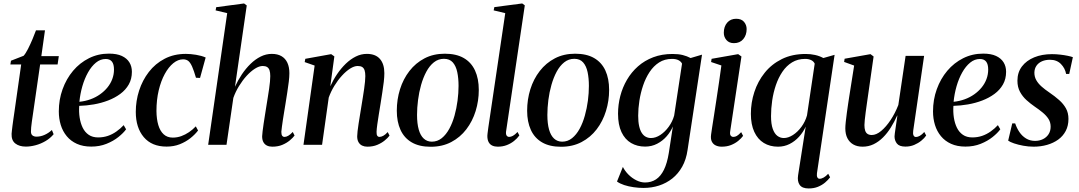

<svg xmlns="http://www.w3.org/2000/svg" viewBox="-20 -837 6240 1110"><path d="M170.5 -177.5Q166.5 -151.5 164 -132.8Q161.5 -114 160.2 -100.8Q159 -87.5 159 -76.5Q159 -60.5 168 -53.8Q177 -47 191 -47Q215 -47 238.2 -57.5Q261.5 -68 280 -85.5L290 -61Q270.5 -37.5 243.2 -21.5Q216 -5.5 186.2 2.5Q156.5 10.5 129.5 10.5Q91.5 10.5 68.5 -7.5Q45.5 -25.5 47 -63.5Q47.5 -70.5 48.8 -82Q50 -93.5 52 -109.2Q54 -125 56.8 -144.5Q59.5 -164 63 -187L102.5 -464.5H40L43.5 -486L116.5 -514.5Q128 -527 141.8 -554Q155.5 -581 168 -610.8Q180.5 -640.5 188 -661.5H240L219 -512.5H320L313 -464.5H212Z M709 -89.5Q693.5 -68 664.5 -44.8Q635.5 -21.5 595.5 -5.5Q555.5 10.5 507.5 10.5Q460 10.5 424.5 -5.5Q389 -21.5 365.8 -49.8Q342.5 -78 331.2 -114.8Q320 -151.5 320 -193Q320 -261 341.8 -321.2Q363.5 -381.5 402.5 -427.8Q441.5 -474 494.5 -500.5Q547.5 -527 610 -527Q655.5 -527 684.5 -513.5Q713.5 -500 728 -476.5Q742.5 -453 742.5 -422Q742.5 -380.5 724.5 -348.8Q706.5 -317 675.2 -294Q644 -271 604.8 -256Q565.5 -241 522.5 -233.5Q479.5 -226 438 -225Q435.5 -190 440.5 -157.2Q445.5 -124.5 458.2 -98.5Q471 -72.5 493 -57.5Q515 -42.5 547.5 -42.5Q577.5 -42.5 603.8 -51.5Q630 -60.5 653 -76.8Q676 -93 695 -113.5ZM591 -496Q560.5 -496 534.8 -475Q509 -454 489 -418.5Q469 -383 456.2 -338.8Q443.5 -294.5 439 -248.5Q473 -252 503.2 -263Q533.5 -274 558.5 -291.8Q583.5 -309.5 601.5 -331.8Q619.5 -354 629.2 -380.2Q639 -406.5 639 -435Q639 -466 627 -481Q615 -496 591 -496Z M943 10.5Q857.5 10.5 811.2 -44.2Q765 -99 765 -190Q765 -253.5 784.2 -313.2Q803.5 -373 840.5 -421Q877.5 -469 931.5 -497.2Q985.5 -525.5 1054.5 -525.5Q1081.5 -525.5 1113.5 -520.2Q1145.5 -515 1169 -504.5L1136.5 -386.5L1113 -387.5Q1101 -428.5 1090.8 -451.8Q1080.5 -475 1068.8 -484.5Q1057 -494 1038.5 -494Q1009.5 -494 982 -471.8Q954.5 -449.5 932.5 -409.2Q910.5 -369 897.5 -314.5Q884.5 -260 884.5 -195.5Q885 -148.5 895.2 -114Q905.5 -79.5 926.2 -60.5Q947 -41.5 978.5 -41.5Q1004.5 -41.5 1028 -50Q1051.5 -58.5 1072.8 -73Q1094 -87.5 1112 -106.5L1125 -82.5Q1107.5 -59.5 1080.8 -38.2Q1054 -17 1019.5 -3.2Q985 10.5 943 10.5Z M1554 11Q1537 11 1523.8 4.8Q1510.5 -1.5 1503 -14.8Q1495.5 -28 1495.5 -49Q1496 -59.5 1498.2 -78.8Q1500.5 -98 1504.2 -122.8Q1508 -147.5 1512.2 -174.2Q1516.5 -201 1520.5 -226.5Q1524.5 -251.5 1528.5 -276.2Q1532.5 -301 1535.8 -323.5Q1539 -346 1540.8 -364.8Q1542.5 -383.5 1542.5 -397Q1542.5 -417.5 1538.2 -430.5Q1534 -443.5 1524.2 -449.5Q1514.5 -455.5 1499 -455.5Q1478.5 -455.5 1454.2 -440.2Q1430 -425 1406 -398.8Q1382 -372.5 1361.8 -339.5Q1341.5 -306.5 1329 -271L1289.5 0H1183.5L1293.5 -761L1226.5 -777L1230 -795.5L1391 -817L1406.5 -805.5L1338.5 -335.5Q1355.5 -373 1378.2 -407Q1401 -441 1428.5 -467.8Q1456 -494.5 1487 -510Q1518 -525.5 1551.5 -525.5Q1585 -525.5 1607.5 -512.2Q1630 -499 1641.5 -474Q1653 -449 1653 -414Q1653 -393 1649.5 -364.2Q1646 -335.5 1640.8 -302.5Q1635.5 -269.5 1630.5 -237Q1626.5 -214 1622.8 -190.2Q1619 -166.5 1615.5 -144.5Q1612 -122.5 1609.8 -104.2Q1607.5 -86 1606.5 -75Q1606.5 -58.5 1611.5 -52Q1616.5 -45.5 1625 -45.5Q1634.5 -45.5 1646.2 -52Q1658 -58.5 1672.5 -74L1683 -53.5Q1673 -40 1655 -25Q1637 -10 1612 0.5Q1587 11 1554 11Z M1889.5 -338Q1906.5 -375.5 1929.2 -409Q1952 -442.5 1979.2 -468.8Q2006.5 -495 2037 -510.2Q2067.5 -525.5 2101 -525.5Q2151 -525.5 2176.5 -496.2Q2202 -467 2202 -414Q2202 -393 2198.8 -364.2Q2195.5 -335.5 2190.2 -302.5Q2185 -269.5 2180 -237Q2175 -207 2170 -175.5Q2165 -144 2161.2 -117.5Q2157.5 -91 2157 -75Q2156.5 -58.5 2161.2 -52Q2166 -45.5 2174 -45.5Q2183.5 -45.5 2195.5 -51.8Q2207.5 -58 2221.5 -73.5L2232 -53Q2222 -39.5 2204 -24.8Q2186 -10 2161 0.5Q2136 11 2103.5 11Q2087 11 2073.8 4.8Q2060.5 -1.5 2052.8 -14.8Q2045 -28 2045 -49Q2045 -59.5 2047.2 -78.8Q2049.5 -98 2053.2 -122.8Q2057 -147.5 2061.5 -174.2Q2066 -201 2070 -226.5Q2074 -251.5 2078 -276.2Q2082 -301 2085.2 -323.5Q2088.5 -346 2090.2 -364.8Q2092 -383.5 2092 -397Q2092 -417.5 2087.8 -430.5Q2083.5 -443.5 2074 -449.5Q2064.5 -455.5 2048 -455.5Q2028 -455.5 2004.2 -440.5Q1980.5 -425.5 1956.8 -399.5Q1933 -373.5 1913 -340.8Q1893 -308 1880.5 -273L1842 0H1734.5L1799 -458L1741.5 -478L1745 -497L1894.5 -524L1913 -511Z M2551.5 -526.5Q2617.5 -526.5 2661 -501.5Q2704.5 -476.5 2726.2 -429.5Q2748 -382.5 2748 -317Q2748 -254 2729.8 -195Q2711.5 -136 2676 -89.5Q2640.5 -43 2588.8 -15.8Q2537 11.5 2470 11.5Q2404 11.5 2360.5 -13.8Q2317 -39 2295.5 -86Q2274 -133 2274 -197Q2274 -261.5 2292.5 -320.8Q2311 -380 2347 -426.5Q2383 -473 2434.5 -499.8Q2486 -526.5 2551.5 -526.5ZM2546.5 -497Q2514 -497 2488.5 -476.8Q2463 -456.5 2444.8 -422.5Q2426.5 -388.5 2414.5 -346.2Q2402.5 -304 2396.8 -259Q2391 -214 2391 -172.5Q2391 -122.5 2400.8 -88Q2410.5 -53.5 2429.8 -35.8Q2449 -18 2476.5 -18Q2508.5 -18 2533.8 -38.2Q2559 -58.5 2577.5 -92.5Q2596 -126.5 2607.8 -168.8Q2619.5 -211 2625.2 -255.2Q2631 -299.5 2631 -340.5Q2631 -385 2623.5 -420.2Q2616 -455.5 2597.8 -476.2Q2579.5 -497 2546.5 -497Z M2905.5 -75.5Q2904 -59.5 2909.5 -52.5Q2915 -45.5 2924 -45.5Q2933.5 -45.5 2945.2 -51.8Q2957 -58 2972 -74L2982.5 -54Q2970 -36.5 2951.5 -21.8Q2933 -7 2909.5 2Q2886 11 2857.5 11Q2840 11 2826.2 4.8Q2812.5 -1.5 2805 -15.2Q2797.5 -29 2797.5 -51.5Q2797.5 -56 2798.5 -64Q2799.5 -72 2800.8 -82.2Q2802 -92.5 2803.5 -102.5L2901 -761L2834 -777L2838 -796L2999 -817L3014 -806Z M3305 -526.5Q3371 -526.5 3414.5 -501.5Q3458 -476.5 3479.8 -429.5Q3501.5 -382.5 3501.5 -317Q3501.5 -254 3483.2 -195Q3465 -136 3429.5 -89.5Q3394 -43 3342.2 -15.8Q3290.5 11.5 3223.5 11.5Q3157.5 11.5 3114 -13.8Q3070.5 -39 3049 -86Q3027.5 -133 3027.5 -197Q3027.5 -261.5 3046 -320.8Q3064.5 -380 3100.5 -426.5Q3136.5 -473 3188 -499.8Q3239.5 -526.5 3305 -526.5ZM3300 -497Q3267.5 -497 3242 -476.8Q3216.5 -456.5 3198.2 -422.5Q3180 -388.5 3168 -346.2Q3156 -304 3150.2 -259Q3144.5 -214 3144.5 -172.5Q3144.5 -122.5 3154.2 -88Q3164 -53.5 3183.2 -35.8Q3202.5 -18 3230 -18Q3262 -18 3287.2 -38.2Q3312.5 -58.5 3331 -92.5Q3349.5 -126.5 3361.2 -168.8Q3373 -211 3378.8 -255.2Q3384.5 -299.5 3384.5 -340.5Q3384.5 -385 3377 -420.2Q3369.5 -455.5 3351.2 -476.2Q3333 -497 3300 -497Z M3955 30Q3947 85.5 3924 126.5Q3901 167.5 3866.8 194.8Q3832.5 222 3790 235.8Q3747.5 249.5 3700.5 249.5Q3671.5 249.5 3642.5 245.2Q3613.5 241 3588.5 232.8Q3563.5 224.5 3547 212.5L3581 128Q3593 152 3613.5 172.5Q3634 193 3659.2 205.5Q3684.5 218 3709 218Q3745 218 3772.5 200Q3800 182 3818.5 144.2Q3837 106.5 3846.5 47.5L3870 -106Q3857.5 -76 3834.2 -49.2Q3811 -22.5 3779.2 -6Q3747.5 10.5 3709.5 10.5Q3664 10.5 3628.5 -10.2Q3593 -31 3573 -73.2Q3553 -115.5 3553 -179.5Q3553 -231.5 3566 -281.8Q3579 -332 3604.8 -376Q3630.5 -420 3668.5 -453.5Q3706.5 -487 3756.5 -506Q3806.5 -525 3868 -525Q3902 -525 3927 -518.8Q3952 -512.5 3972.5 -501.5L4038.5 -521ZM3923 -469Q3917 -481.5 3902.5 -489Q3888 -496.5 3865 -496.5Q3822.5 -496.5 3790.5 -476Q3758.5 -455.5 3735.5 -420.8Q3712.5 -386 3698 -343Q3683.5 -300 3676.5 -254.8Q3669.5 -209.5 3669.5 -168Q3669.5 -133 3675 -108.2Q3680.5 -83.5 3690.5 -68.2Q3700.5 -53 3714 -46Q3727.5 -39 3743.5 -39Q3770.5 -39 3797.8 -57Q3825 -75 3846.5 -104.8Q3868 -134.5 3877.5 -169Z M4152 11Q4133.5 11 4118.2 4Q4103 -3 4095.2 -18.5Q4087.5 -34 4091 -59.5Q4092 -70 4096.8 -99.2Q4101.5 -128.5 4108 -170.8Q4114.5 -213 4122 -262.2Q4129.5 -311.5 4137 -362.2Q4144.5 -413 4150.5 -458.5L4091 -478.5L4094 -497L4247.5 -524L4266.5 -510.5L4201.5 -78.5Q4198.5 -59.5 4204.8 -52.5Q4211 -45.5 4219.5 -45.5Q4230 -45.5 4240 -51.2Q4250 -57 4265 -73L4276 -51.5Q4265.5 -37 4247.8 -22.5Q4230 -8 4206.2 1.5Q4182.5 11 4152 11ZM4223 -587.5Q4195.5 -587.5 4180 -605.2Q4164.5 -623 4164.5 -647.5Q4164.5 -683.5 4184 -706Q4203.5 -728.5 4236 -728.5Q4266.5 -728.5 4281.5 -710.5Q4296.5 -692.5 4296.5 -669Q4296.5 -634 4277 -610.8Q4257.5 -587.5 4223 -587.5Z M4703 164.5Q4701 180.5 4705.5 188.5Q4710 196.5 4718 196.5Q4729.5 196.5 4742.2 189.2Q4755 182 4768 167.5L4779 188Q4767.5 203.5 4749.8 218.5Q4732 233.5 4708.5 243Q4685 252.5 4655 252.5Q4617.5 252.5 4603 231.8Q4588.5 211 4594 176L4638 -105Q4623.5 -73 4599.5 -46.5Q4575.5 -20 4544.8 -4.5Q4514 11 4478 11Q4431 11 4395.8 -10.5Q4360.5 -32 4340.8 -74.5Q4321 -117 4321 -179Q4321 -243.5 4341 -305Q4361 -366.5 4400.8 -416.2Q4440.5 -466 4500 -495.5Q4559.5 -525 4638 -525Q4666.5 -525 4692.2 -519.2Q4718 -513.5 4740 -501.5L4805 -520ZM4690 -469Q4683.5 -483 4668.8 -489.8Q4654 -496.5 4635 -496.5Q4592 -496.5 4559.2 -476.5Q4526.5 -456.5 4503.2 -422Q4480 -387.5 4465.5 -344.8Q4451 -302 4444.2 -255.8Q4437.5 -209.5 4437.5 -165.5Q4437.5 -120 4447.5 -92Q4457.5 -64 4474.2 -51.5Q4491 -39 4511.5 -39Q4537 -39 4564.2 -56.5Q4591.5 -74 4613.5 -104Q4635.5 -134 4645.5 -170Z M4967 11Q4935.5 11 4913.2 -1.8Q4891 -14.5 4879 -38Q4867 -61.5 4867 -95Q4867 -108.5 4869.5 -132.5Q4872 -156.5 4875.8 -184.2Q4879.5 -212 4883.2 -236.2Q4887 -260.5 4889 -274.5L4918 -458L4860 -479L4863 -497.5L5012.5 -524L5030.5 -510.5L4997.5 -279Q4995 -261 4991.5 -237Q4988 -213 4984.8 -188.5Q4981.5 -164 4979.5 -144Q4977.5 -124 4977.5 -114Q4977.5 -94.5 4981.8 -81.8Q4986 -69 4995.5 -62.8Q5005 -56.5 5020 -56.5Q5046 -56.5 5074.2 -80Q5102.5 -103.5 5128.8 -143Q5155 -182.5 5173.5 -230L5215.5 -514H5322.5L5259.5 -81.5Q5257 -64 5261.2 -54.5Q5265.5 -45 5275.5 -45Q5285.5 -45 5298 -52Q5310.5 -59 5323.5 -74L5334.5 -53.5Q5324.5 -38.5 5306.5 -23.8Q5288.5 -9 5265.2 0.8Q5242 10.5 5214.5 10.5Q5179 10.5 5165.2 -7.2Q5151.5 -25 5151.5 -48.5Q5151.5 -52.5 5153.2 -66.2Q5155 -80 5157.8 -98.5Q5160.5 -117 5163.2 -135.8Q5166 -154.5 5168 -168.5H5166.5Q5150.5 -132.5 5130.2 -100Q5110 -67.5 5085 -42.5Q5060 -17.5 5030.5 -3.2Q5001 11 4967 11Z M5763 -89.5Q5747.5 -68 5718.5 -44.8Q5689.5 -21.5 5649.5 -5.5Q5609.5 10.5 5561.5 10.5Q5514 10.5 5478.5 -5.5Q5443 -21.5 5419.8 -49.8Q5396.5 -78 5385.2 -114.8Q5374 -151.5 5374 -193Q5374 -261 5395.8 -321.2Q5417.5 -381.5 5456.5 -427.8Q5495.5 -474 5548.5 -500.5Q5601.5 -527 5664 -527Q5709.5 -527 5738.5 -513.5Q5767.5 -500 5782 -476.5Q5796.5 -453 5796.5 -422Q5796.5 -380.5 5778.5 -348.8Q5760.5 -317 5729.2 -294Q5698 -271 5658.8 -256Q5619.5 -241 5576.5 -233.5Q5533.5 -226 5492 -225Q5489.5 -190 5494.5 -157.2Q5499.5 -124.5 5512.2 -98.5Q5525 -72.5 5547 -57.5Q5569 -42.5 5601.5 -42.5Q5631.5 -42.5 5657.8 -51.5Q5684 -60.5 5707 -76.8Q5730 -93 5749 -113.5ZM5645 -496Q5614.5 -496 5588.8 -475Q5563 -454 5543 -418.5Q5523 -383 5510.2 -338.8Q5497.5 -294.5 5493 -248.5Q5527 -252 5557.2 -263Q5587.5 -274 5612.5 -291.8Q5637.5 -309.5 5655.5 -331.8Q5673.5 -354 5683.2 -380.2Q5693 -406.5 5693 -435Q5693 -466 5681 -481Q5669 -496 5645 -496Z M6161.5 -409.5H6143.5Q6137.5 -442.5 6113.5 -467Q6089.5 -491.5 6050 -491.5Q6024.5 -491.5 6004.2 -482.8Q5984 -474 5972.2 -457.2Q5960.5 -440.5 5960 -417Q5960 -393 5971.2 -373.2Q5982.5 -353.5 6001.8 -336.5Q6021 -319.5 6045.5 -303Q6078.5 -280.5 6103.2 -258.5Q6128 -236.5 6142.5 -210.5Q6157 -184.5 6157 -149.5Q6157 -110 6141.2 -80Q6125.5 -50 6097.8 -30Q6070 -10 6033.5 0.5Q5997 11 5955.5 11Q5926 11 5896 5.5Q5866 0 5842.5 -8Q5819 -16 5808.5 -24L5832 -123.5H5849Q5858 -96.5 5873.5 -73.5Q5889 -50.5 5911.8 -36.5Q5934.5 -22.5 5964 -22.5Q5989 -22.5 6009.5 -32.5Q6030 -42.5 6042 -61Q6054 -79.5 6054 -104.5Q6054 -130 6041.5 -149.5Q6029 -169 6008.2 -186.2Q5987.5 -203.5 5961.5 -221Q5937.5 -237.5 5914.5 -258.2Q5891.5 -279 5876.8 -306.2Q5862 -333.5 5862 -370.5Q5862 -418.5 5888 -452.8Q5914 -487 5959 -505.5Q6004 -524 6061.5 -524Q6085.5 -524 6109.2 -521.2Q6133 -518.5 6152.2 -514.5Q6171.5 -510.5 6182.5 -506.5Z"/></svg>

Font: Merriweather 120pt Medium
Style: Italic
Weight: 500
Italic angle: -7.8°
Version: Version 2.101